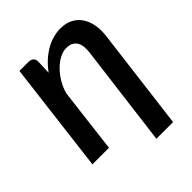

<svg xmlns="http://www.w3.org/2000/svg" viewBox="-245 -874 1184 1184"><g transform="rotate(-45 347.5 -282.0)"><path d="M33.5 0 122.5 -725.5H199.5Q221.5 -725.5 233.8 -715Q246 -704.5 245.5 -681.5L242 -590Q265.5 -623 293.8 -649.2Q322 -675.5 353 -694Q384 -712.5 417.8 -722.5Q451.5 -732.5 486 -732.5Q534.5 -732.5 569 -713.8Q603.5 -695 624 -663.2Q644.5 -631.5 651.8 -589Q659 -546.5 653 -499.5L569.5 167.5H424L508.5 -499.5Q511.5 -523 509.8 -545Q508 -567 499 -584Q490 -601 472.8 -611.2Q455.5 -621.5 427.5 -621.5Q396.5 -621.5 365.2 -604.5Q334 -587.5 307 -559.5Q280 -531.5 259.2 -495.5Q238.5 -459.5 229 -421.5L178 0Z"/></g></svg>

Font: Lato Heavy
Style: Italic
Weight: 800
Italic angle: -7°
Designer: Lukasz Dziedzic
Foundry: tyPoland Lukasz Dziedzic
Version: Version 2.007; 2014-02-27